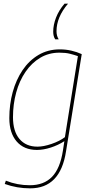

<svg xmlns="http://www.w3.org/2000/svg" viewBox="-20 -810 506 1050"><path d="M6 196 12 178Q74 203 143 203Q220 203 264.5 157Q309 111 324 14L332 -38Q298 -16 257.5 -3Q217 10 182 10Q111 10 71 -36.5Q31 -83 31 -164Q31 -239 49.5 -306.5Q68 -374 103.5 -426.5Q139 -479 190.5 -509.5Q242 -540 307 -540Q340 -540 370.5 -533Q401 -526 427 -514L341 18Q310 220 145 220Q72 220 6 196ZM406 -503Q386 -510 362.5 -516Q339 -522 305 -522Q247 -522 200 -494Q153 -466 119.5 -417Q86 -368 68.5 -304Q51 -240 51 -169Q51 -92 86.5 -50Q122 -8 185 -8Q218 -8 262 -23Q306 -38 335 -60ZM301 -595H282Q271 -611 271 -637Q271 -674 286.5 -714Q302 -754 333 -790H352Q289 -716 289 -639Q289 -614 301 -595Z"/></svg>

Font: Georama Thin
Style: Italic
Weight: 100
Italic angle: -9°
Designer: Jean-Baptiste Levee
Foundry: Production Type
Version: Version 1.000